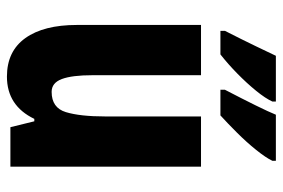

<svg xmlns="http://www.w3.org/2000/svg" viewBox="-151 -655 816 554"><g transform="rotate(90 257.0 -378.0)"><path d="M461 -550V0H347L330 -69H323Q285 10 201 10Q128 10 90 -43Q52 -96 52 -192V-550H197V-237Q197 -178 208 -148.5Q219 -119 245 -119Q291 -119 303.5 -160Q316 -201 316 -274V-550ZM444 -756Q435 -737 412.5 -709Q390 -681 362.5 -653.5Q335 -626 313 -606H239V-619Q265 -669 284 -707.5Q303 -746 311 -766H444ZM273 -756Q264 -736 242 -709Q220 -682 192.5 -655Q165 -628 137 -606H69V-619Q95 -670 113.5 -708.5Q132 -747 141 -766H273Z"/></g></svg>

Font: Noto Sans Myanmar UI ExtraCondensed ExtraBold
Style: Regular
Weight: 800
Width: 2
Designer: Monotype Design Team
Foundry: Monotype Imaging Inc.
Version: Version 2.103; ttfautohint (v1.8.4.7-5d5b)